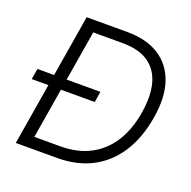

<svg xmlns="http://www.w3.org/2000/svg" viewBox="-128 -855 976 981"><g transform="rotate(20 359.5 -364.0)"><path d="M283.7 0H96.7L106.9 -61.5H278.8Q372.1 -61.5 440.9 -97.9Q509.8 -134.3 553 -202.6Q596.2 -271 611.3 -365.7Q627 -459.5 608.9 -526.9Q590.8 -594.2 538.3 -630.1Q485.8 -666 397.9 -666H204.6L214.8 -727.5H400.4Q504.9 -727.5 573.5 -684.1Q642.1 -640.6 669.7 -559.6Q697.3 -478.5 678.2 -365.2Q659.7 -250.5 607.9 -168.7Q556.2 -86.9 474.4 -43.5Q392.6 0 283.7 0ZM248 -727.5 127.4 0H59.1L179.7 -727.5ZM23.9 -334.5 33.7 -393.1H376L366.7 -334.5Z"/></g></svg>

Font: Inter 20pt Light
Style: Italic
Weight: 300
Italic angle: -9.3988°
Version: Version 4.001;git-66647c0bb